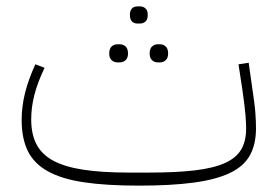

<svg xmlns="http://www.w3.org/2000/svg" viewBox="-20 -571 869 603"><path d="M416 12Q314 12 243.5 1.5Q173 -9 129.5 -33.5Q86 -58 67 -97.5Q48 -137 48 -194Q48 -236 58.5 -278.5Q69 -321 91 -369L120 -358Q98 -312 88 -273Q78 -234 78 -196Q78 -150 94.5 -118Q111 -86 147 -66.5Q183 -47 241.5 -38Q300 -29 384 -29H448Q534 -29 592.5 -36Q651 -43 686.5 -59Q722 -75 737.5 -101.5Q753 -128 753 -167Q753 -183 751 -209Q749 -235 741 -291L729 -369L761 -374L772 -296Q776 -269 778.5 -250Q781 -231 782 -216.5Q783 -202 783.5 -190.5Q784 -179 784 -168Q784 -118 765 -83.5Q746 -49 702.5 -28Q659 -7 588.5 2.5Q518 12 416 12ZM476 -375Q465 -375 457.5 -382Q450 -389 450 -403Q450 -418 457.5 -425Q465 -432 476 -432H482Q493 -432 500.5 -425Q508 -418 508 -403Q508 -389 500.5 -382Q493 -375 482 -375ZM350 -375Q338 -375 330.5 -382Q323 -389 323 -403Q323 -418 330.5 -425Q338 -432 350 -432H355Q367 -432 374.5 -425Q382 -418 382 -403Q382 -389 374.5 -382Q367 -375 355 -375ZM413 -497Q388 -497 388 -524Q388 -551 413 -551H419Q430 -551 437 -544.5Q444 -538 444 -524Q444 -510 437 -503.5Q430 -497 419 -497Z"/></svg>

Font: IBM Plex Sans Arabic ExtLt
Style: Regular
Weight: 200
Designer: Mike Abbink, Paul van der Laan, Pieter van Rosmalen, Wael Morcos, Khajak Apelian
Foundry: Bold Monday
Version: Version 1.2